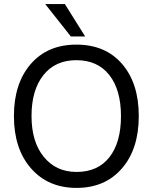

<svg xmlns="http://www.w3.org/2000/svg" viewBox="-20 -908 745 938"><path d="M658 -341Q658 -180 575.5 -85Q493 10 354 10Q215 10 131.5 -85.5Q48 -181 48 -341Q48 -500 130 -595Q212 -690 353 -690Q495 -690 576.5 -595.5Q658 -501 658 -341ZM134 -341Q134 -215 194 -141.5Q254 -68 354 -68Q458 -68 514.5 -140Q571 -212 571 -340.5Q571 -469 514 -541.5Q457 -614 353 -614Q250 -614 192 -541Q134 -468 134 -341ZM396 -730H326L201 -888H297Z"/></svg>

Font: Hind Siliguri Fixed
Style: Regular
Weight: 400
Designer: Jyotish Sonowal
Foundry: Indian Type Foundry
Version: Version 1.001;October 28, 2021;FontCreator 12.0.0.2565 64-bi